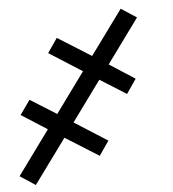

<svg xmlns="http://www.w3.org/2000/svg" viewBox="-50 -520 648 719"><g transform="rotate(-5 274.0 -160.0)"><path d="M56 155 -2 117 119 -49 22 -111 60 -165 159 -103 269 -254 145 -333 182 -387 308 -308 430 -475 488 -437 367 -271 463 -209 426 -155 327 -217 217 -66 341 13 304 67 178 -12Z"/></g></svg>

Font: Lode Term
Style: Italic
Weight: 400
Italic angle: -11°
Monospace: yes
Designer: Belleve Invis
Foundry: Belleve Invis
Version: Version 29.2.0